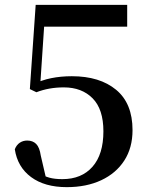

<svg xmlns="http://www.w3.org/2000/svg" viewBox="-20 -755 619 791"><path d="M255 16Q164 16 108 -25.5Q52 -67 41 -140Q48 -158 61.5 -167Q75 -176 92 -176Q115 -176 129 -162Q143 -148 148 -114L171 -15L137 -43Q162 -29 183.5 -23Q205 -17 237 -17Q316 -17 361 -68Q406 -119 406 -214Q406 -305 361.5 -350Q317 -395 243 -395Q212 -395 184 -390Q156 -385 130 -375L103 -388L127 -735H504V-645H145L166 -708L145 -394L110 -405Q151 -425 191 -433Q231 -441 276 -441Q391 -441 458.5 -385Q526 -329 526 -219Q526 -146 492 -93.5Q458 -41 397 -12.5Q336 16 255 16Z"/></svg>

Font: Noto Serif JP ExtraLight SemiBold
Style: Regular
Weight: 600
Version: Version 2.003-H1;hotconv 1.1.1;makeotfexe 2.6.0